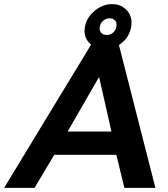

<svg xmlns="http://www.w3.org/2000/svg" viewBox="-74 -914 816 934"><path d="M492 -161 531 0H682L502 -705H374L-54 0H94L190 -161ZM408 -540 468 -274H255ZM564 -784Q566 -796 566 -803Q566 -842 539 -868Q512 -894 472 -894Q426 -894 387 -862Q348 -830 339 -784Q337 -770 337 -765Q337 -726 365 -700.5Q393 -675 434 -675Q482 -675 519 -705.5Q556 -736 564 -784ZM493 -794Q493 -773 479.5 -758.5Q466 -744 445 -744Q427 -744 417.5 -755.5Q408 -767 412 -785Q414 -801 428 -813Q442 -825 459 -825Q472 -825 482.5 -817.5Q493 -810 493 -794Z"/></svg>

Font: Geom SemiBold
Style: Bold Italic
Weight: 600
Italic angle: -10°
Version: Version 1.102